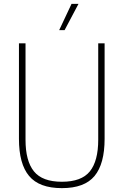

<svg xmlns="http://www.w3.org/2000/svg" viewBox="-20 -964 639 993"><path d="M300 9Q183 9 130.5 -53.8Q78 -116.5 78 -246V-740H112V-241Q112 -131.5 155.5 -77.8Q199 -24 300 -24Q401.5 -24 444.8 -77.8Q488 -131.5 488 -241V-740H521V-246Q521 -116.5 469 -53.8Q417 9 300 9ZM286 -808 350 -944H386L314 -808Z"/></svg>

Font: Encode Sans Condensed Condensed Thin
Style: Regular
Weight: 100
Width: 3
Designer: Multiple Designers
Foundry: Impallari Type
Version: Version 3.000; ttfautohint (v1.8.3) -l 8 -r 50 -G 200 -x 14 